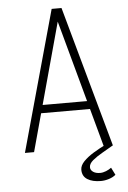

<svg xmlns="http://www.w3.org/2000/svg" viewBox="-64 -846 728 1088"><g transform="rotate(-5 300.0 -302.0)"><path d="M50 0 272 -800H328L550 0H498L300 -725L102 0ZM140 -216 152 -262H448L460 -216ZM465 196Q418 196 389 178Q360 160 360 123Q360 99 382 76Q404 53 440 31Q476 9 516 -10L551 0Q519 19 486.5 37.5Q454 56 432 74.5Q410 93 410 113Q410 129 425 139.5Q440 150 465 150Q481 150 498.5 143Q516 136 529 126L550 168Q535 181 511.5 188.5Q488 196 465 196Z"/></g></svg>

Font: Victor Mono Thin
Style: Regular
Weight: 100
Monospace: yes
Designer: Rune Bjørnerås
Version: Version 1.561;gftools[0.9.30]